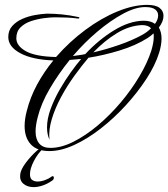

<svg xmlns="http://www.w3.org/2000/svg" viewBox="-20 -590 691 788"><path d="M183 30Q132 30 106.5 2.5Q81 -25 81 -73Q81 -101 90 -135Q104 -191 132.5 -243.5Q161 -296 199 -342Q113 -345 63.5 -371.5Q14 -398 14 -438Q14 -465 30 -483Q46 -501 70.5 -512Q95 -523 122.5 -528Q150 -533 173 -534Q201 -534 233 -531Q265 -528 302 -520Q307 -519 305.5 -516Q304 -513 299 -514Q278 -517 252.5 -518Q227 -519 206 -519Q188 -519 161 -515.5Q134 -512 108 -503.5Q82 -495 64.5 -478Q47 -461 47 -433Q47 -402 86 -380Q125 -358 210 -356Q265 -419 330.5 -467.5Q396 -516 462 -543Q528 -570 584 -570Q619 -570 635 -557.5Q651 -545 651 -525Q651 -502 632 -477Q643 -458 643 -432Q643 -406 633 -373Q617 -322 581 -266.5Q545 -211 496.5 -158Q448 -105 393.5 -62.5Q339 -20 284.5 5Q230 30 183 30ZM279 -360Q291 -362 304 -363.5Q317 -365 330 -368Q385 -427 448 -465.5Q511 -504 569 -505Q599 -505 616 -492Q629 -509 629 -527Q629 -542 616.5 -551.5Q604 -561 576 -561Q536 -561 485 -533.5Q434 -506 380.5 -461Q327 -416 279 -360ZM363 -375Q415 -387 468.5 -405.5Q522 -424 562 -446Q583 -457 600 -474Q588 -487 563 -487Q511 -485 460 -454Q409 -423 363 -375ZM187 17Q231 17 281 -8Q331 -33 381 -75Q431 -117 475 -169Q519 -221 552 -276.5Q585 -332 601 -382Q606 -399 608.5 -413Q611 -427 611 -437Q611 -442 611 -445.5Q611 -449 610 -453Q601 -444 586 -434Q537 -403 471.5 -383Q406 -363 343 -353Q315 -320 285 -278.5Q255 -237 230.5 -191.5Q206 -146 192.5 -101Q179 -56 183 -17Q173 -38 173 -67Q173 -103 188 -143.5Q203 -184 225.5 -223Q248 -262 271.5 -294.5Q295 -327 313 -348Q301 -347 289 -346Q277 -345 266 -344Q220 -287 184.5 -226.5Q149 -166 135 -110Q126 -76 126 -50Q126 -19 141 -1Q156 17 187 17ZM118 178Q93 178 76.5 164.5Q60 151 63 126Q65 106 85.5 78.5Q106 51 133 27Q136 25 140.5 21.5Q145 18 148 18Q150 18 153 18.5Q156 19 156 21Q135 40 119 71Q103 102 103 125Q103 142 112 148.5Q121 155 134 155Q149 155 165 149Q181 143 190 136Q193 133 196 133Q201 133 201 140Q201 147 193 152Q174 165 154.5 171.5Q135 178 118 178Z"/></svg>

Font: Luxurious Script
Style: Regular
Weight: 400
Designer: Robert E. Leuschke
Foundry: Robert E. Leuschke
Version: Version 1.010; ttfautohint (v1.8.3)